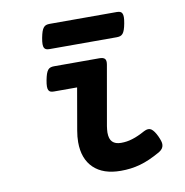

<svg xmlns="http://www.w3.org/2000/svg" viewBox="-74 -693 747 774"><g transform="rotate(-10 300.0 -306.5)"><path d="M149.4 -351.1Q141.1 -351.1 135.7 -353Q130.4 -355 127.4 -360.4Q124.5 -365.7 124.5 -375.5Q124.5 -385.3 127.4 -400.9Q130.4 -416.5 133.8 -426.3Q137.2 -436 141.8 -441.7Q146.5 -447.3 152.6 -449.2Q158.7 -451.2 167 -451.2H352.5Q369.1 -451.2 375 -444.1Q380.9 -437 377.9 -420.4L335 -176.3Q334 -169.4 333.3 -162.8Q332.5 -156.2 332.5 -150.4Q332.5 -124 344.5 -112.1Q356.4 -100.1 379.9 -100.1Q392.1 -100.1 403.3 -101.8Q414.6 -103.5 426.5 -107.2Q438.5 -110.8 451.2 -116.5Q463.9 -122.1 479 -130.4Q497.6 -140.1 509.3 -131.8Q521 -123.5 532.2 -99.6Q537.1 -88.9 540 -79.8Q543 -70.8 542.2 -63Q541.5 -55.2 536.9 -48.6Q532.2 -42 522.5 -36.1Q499 -22.9 478.5 -13.9Q458 -4.9 438.5 0.5Q418.9 5.9 399.7 8.3Q380.4 10.7 359.4 10.7Q287.6 10.7 248.5 -26.9Q209.5 -64.5 209.5 -132.8Q209.5 -154.8 213.9 -179.7L243.7 -351.1ZM453.6 -622.6Q461.9 -622.6 467.3 -620.6Q472.7 -618.7 475.6 -613Q478.5 -607.4 478.5 -597.7Q478.5 -587.9 475.6 -572.3Q472.7 -556.6 469.2 -546.9Q465.8 -537.1 461.2 -531.7Q456.5 -526.4 450.4 -524.4Q444.3 -522.5 436 -522.5H161.6Q153.3 -522.5 147.9 -524.4Q142.6 -526.4 139.6 -531.7Q136.7 -537.1 136.7 -546.9Q136.7 -556.6 139.6 -572.3Q142.6 -587.9 146 -597.7Q149.4 -607.4 154.1 -613Q158.7 -618.7 164.8 -620.6Q170.9 -622.6 179.2 -622.6Z"/></g></svg>

Font: Courier Prime
Style: Bold Italic
Weight: 700
Monospace: yes
Designer: Alan Dague-Greene
Foundry: Quote-Unquote Apps
Version: Version 1.202